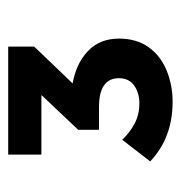

<svg xmlns="http://www.w3.org/2000/svg" viewBox="-6 -724 451 480"><g transform="rotate(-90 220.0 -484.5)"><path d="M56 -335 110 -405Q129 -385 151.5 -373.5Q174 -362 201 -362Q227 -362 245.5 -375Q264 -388 264 -413Q264 -463 192 -463H135V-515L222 -607H73V-690H343V-625L251 -529Q301 -520 332 -490.5Q363 -461 363 -413Q363 -369 341.5 -339Q320 -309 283.5 -294Q247 -279 205 -279Q115 -279 56 -335Z"/></g></svg>

Font: Radio Canada SemiBold
Style: Regular
Weight: 600
Designer: Charles Daoud, Etienne Aubert Bonn, Alexandre Saumier Demers, Jacques Le Bailly
Foundry: Radio-Canada
Version: Version 2.104; ttfautohint (v1.8.4.7-5d5b);gftools[0.9.28.de